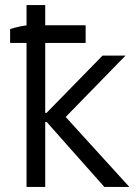

<svg xmlns="http://www.w3.org/2000/svg" viewBox="-20 -740 537 760"><path d="M85 -570H20V-625Q39 -631 60.5 -635.5Q82 -640 101 -641L85 -622V-720H159V-640H319V-570H159V-293H164L386 -520H477L240 -277L492 0H393L165 -257H159V0H85Z"/></svg>

Font: Fixel Variable
Style: Regular
Weight: 100
Width: 3
Designer: AlfaBravo + MacPaw
Foundry: Kyrylo Tkachov, Marchela Mozhyna, Serhii Makarenko, Maria Weinstein, Zakhar Kryvoshyya
Version: Version 1.211